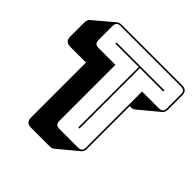

<svg xmlns="http://www.w3.org/2000/svg" viewBox="-218 -901 1191 1191"><g transform="rotate(45 378.0 -305.5)"><path d="M395 119H233Q209 119 198 108Q187 97 187 73V-408H50Q26 -408 15 -419Q4 -430 4 -454V-575Q4 -588 7.5 -597Q11 -606 18 -612L147 -721Q152 -725 160.5 -727.5Q169 -730 179 -730H707Q731 -730 742 -719Q753 -708 753 -684V-563Q753 -550 749.5 -541Q746 -532 739 -526L609 -418Q605 -414 596.5 -411Q588 -408 578 -408H570V-36Q570 -23 566.5 -14Q563 -5 556 1L426 109Q422 113 413.5 116Q405 119 395 119ZM524 0Q543 0 551.5 -8.5Q560 -17 560 -36V-527H707Q726 -527 734.5 -535.5Q743 -544 743 -563V-684Q743 -703 734.5 -711.5Q726 -720 707 -720H179Q160 -720 151.5 -711.5Q143 -703 143 -684V-563Q143 -544 151.5 -535.5Q160 -527 179 -527H326V-36Q326 -17 334.5 -8.5Q343 0 362 0ZM438 -90V-620H233V-630H653V-620H448V-90Z"/></g></svg>

Font: Bungee Shade
Style: Regular
Weight: 400
Designer: David Jonathan Ross
Foundry: David Jonathan Ross
Version: Version 1.000;PS 1.0;hotconv 1.0.72;makeotf.lib2.5.5900